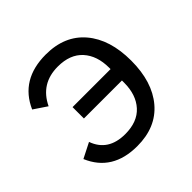

<svg xmlns="http://www.w3.org/2000/svg" viewBox="-144 -658 800 800"><g transform="rotate(-45 255.5 -258.0)"><path d="M230 12Q84 12 33 -109L100 -143Q130 -59 230 -59Q302 -59 340 -101Q378 -143 378 -214V-227H154V-294H378V-302Q378 -373 340 -415Q302 -457 230 -457Q129 -457 86 -367L28 -406Q82 -528 230 -528Q341 -528 402.5 -455.5Q464 -383 464 -258Q464 -133 402.5 -60.5Q341 12 230 12Z"/></g></svg>

Font: Anuphan
Style: Regular
Weight: 400
Designer: Mike Abbink, Paul van der Laan, Pieter van Rosmalen, Mint Tantisuwanna
Foundry: Bold Monday; Cadson Demak
Version: Version 3.002;hotconv 1.0.109;makeotfexe 2.5.65596